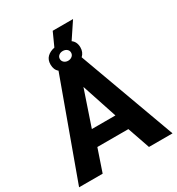

<svg xmlns="http://www.w3.org/2000/svg" viewBox="-212 -1051 1094 1185"><g transform="rotate(-30 335.0 -459.0)"><path d="M413 -804Q441 -784 441 -744Q441 -709 417 -687L668 0H500L445 -159H224L170 0H2L252 -687Q228 -706 228 -744Q228 -777 247.5 -796.5Q267 -816 301 -823L344 -918H489ZM418 -272 335 -523 250 -272ZM335 -779Q318 -779 306.5 -769.5Q295 -760 295 -745Q295 -730 306.5 -720Q318 -710 335 -710Q351 -710 363 -719.5Q375 -729 375 -745Q375 -760 363.5 -769.5Q352 -779 335 -779Z"/></g></svg>

Font: Boldmen
Style: Bold
Weight: 700
Designer: Matt McInerney, Pablo Impallari, Rodrigo Fuenzalida
Foundry: LIVING CONCEPT
Version: Version 1.000